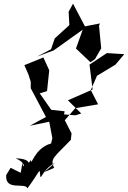

<svg xmlns="http://www.w3.org/2000/svg" viewBox="-20 -799 699 1049"><path d="M252 -512 274 -524 432 -637 395 -534 474 -459 499 -476 533 -535 521 -658 526 -671 444 -655 379 -779 355 -735 359 -662 279 -589 259 -530 183 -490 274 -524ZM38 118 14 157C6 248 119 195 130 230C195 141 195 123 198 143C203 208 201 132 280 91C212 152 203 149 276 118C250 68 279 58 367 -35L371 -70L334 -142L391 -208L516 -229L476 -307L510 -385L611 -446L659 -503L564 -509L469 -446L486 -310L351 -251L424 -179L392 -169L330 -174L333 -191L260 -199L197 -289L237 -301L249 -415L217 -485L113 -443L135 -393L148 -352V-317L231 -160L143 -112L249 -134L266 -44C248 26 264 -15 259 -15C166 10 150 117 149 75C120 112 167 69 65 66C133 94 106 134 103 90L93 145Z"/></svg>

Font: Charger Distortion
Style: 2It
Weight: 400
Designer: Jasper
Foundry: Cannot Into Space Fonts
Version: Version 0.98